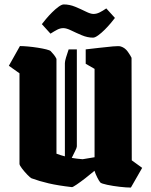

<svg xmlns="http://www.w3.org/2000/svg" viewBox="-20 -833 684 867"><path d="M68 -502 20 -536 70 -625Q85 -625 107 -623Q129 -621 151 -617.5Q173 -614 189 -610Q205 -606 209 -602Q216 -595 223.5 -585.5Q231 -576 235 -567V-139Q253 -132 273 -127V-548Q273 -556 278 -573Q283 -590 290 -610H327V-172Q327 -166 319.5 -151.5Q312 -137 304 -120Q327 -116 353 -114L407 -123V-522L367 -545V-610Q394 -613 428 -617Q462 -621 490 -623.5Q518 -626 526 -623Q545 -617 557.5 -599Q570 -581 574 -572L575 -109L622 -75L571 14Q551 14 520.5 10.5Q490 7 464 1.5Q438 -4 433 -9Q427 -16 419 -32Q411 -48 407 -61V-62Q387 -45 365 -28Q343 -11 326 0.5Q309 12 305 12Q243 5 200 -5Q157 -15 122 -28Q116 -31 103 -44.5Q90 -58 79 -72.5Q68 -87 68 -93ZM400 -663Q375 -663 349 -674Q323 -685 301.5 -695.5Q280 -706 266 -706Q252 -706 238.5 -699Q225 -692 208 -681L169 -724Q175 -732 187.5 -747Q200 -762 215 -777Q230 -792 244.5 -802.5Q259 -813 268 -813Q294 -813 319.5 -802.5Q345 -792 367 -781Q389 -770 402 -770Q416 -770 430 -777Q444 -784 460 -795L499 -752Q493 -744 480.5 -729Q468 -714 453 -699Q438 -684 423.5 -673.5Q409 -663 400 -663Z"/></svg>

Font: Grenze Gotisch Black
Style: Regular
Weight: 900
Designer: Renata Polastri
Foundry: Omnibus-Type
Version: Version 1.001